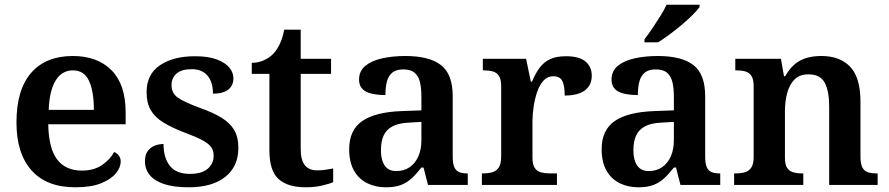

<svg xmlns="http://www.w3.org/2000/svg" viewBox="-20 -786 3777 816"><path d="M300 10Q178 10 114 -62Q50 -134 50 -265Q50 -405 112.5 -476.5Q175 -548 289 -548Q394 -548 454 -487.5Q514 -427 514 -308V-258H185Q187 -155 223 -108Q259 -61 328 -61Q379 -61 413.5 -84.5Q448 -108 465 -140Q476 -136 484.5 -125.5Q493 -115 493 -99Q493 -75 473 -50Q453 -25 410.5 -7.5Q368 10 300 10ZM379 -319Q379 -397 358.5 -442Q338 -487 290 -487Q243 -487 216.5 -444Q190 -401 187 -319Z M782 10Q719 10 678 -3.5Q637 -17 616.5 -42Q596 -67 596 -101Q596 -129 608.5 -145Q621 -161 639 -167.5Q657 -174 675 -174Q675 -115 702 -81Q729 -47 787 -47Q838 -47 863 -69Q888 -91 888 -124Q888 -147 876.5 -162Q865 -177 838.5 -191Q812 -205 766 -222Q711 -243 675 -265Q639 -287 621 -317.5Q603 -348 603 -394Q603 -470 659.5 -508.5Q716 -547 809 -547Q865 -547 901 -533.5Q937 -520 954.5 -499Q972 -478 972 -453Q972 -423 950.5 -405.5Q929 -388 885 -388Q885 -438 861.5 -465Q838 -492 795 -492Q752 -492 730.5 -473.5Q709 -455 709 -424Q709 -390 736 -371Q763 -352 831 -327Q885 -308 921 -286Q957 -264 975 -234Q993 -204 993 -157Q993 -78 937 -34Q881 10 782 10Z M1279 10Q1203 10 1164 -25Q1125 -60 1125 -147V-472H1050V-519Q1078 -519 1102 -530Q1126 -541 1142 -558Q1157 -574 1169 -599Q1181 -624 1188 -660H1258V-536H1387V-472H1258V-153Q1258 -106 1275.5 -84Q1293 -62 1328 -62Q1346 -62 1363 -64.5Q1380 -67 1396 -70V-12Q1381 -5 1349.5 2.5Q1318 10 1279 10Z M1620 10Q1576 10 1540.5 -7.5Q1505 -25 1484.5 -61Q1464 -97 1464 -152Q1464 -233 1519.5 -271.5Q1575 -310 1689 -314L1771 -317V-374Q1771 -410 1765 -436Q1759 -462 1742.5 -476.5Q1726 -491 1694 -491Q1664 -491 1647.5 -477.5Q1631 -464 1624.5 -440Q1618 -416 1618 -382Q1562 -382 1534 -397.5Q1506 -413 1506 -448Q1506 -484 1532.5 -506Q1559 -528 1604 -538Q1649 -548 1703 -548Q1804 -548 1854 -509.5Q1904 -471 1904 -377V-121Q1904 -93 1910 -77.5Q1916 -62 1929.5 -55.5Q1943 -49 1965 -49H1968V0H1799L1780 -74H1771Q1750 -47 1730 -28.5Q1710 -10 1684.5 0Q1659 10 1620 10ZM1664 -59Q1697 -59 1721 -75.5Q1745 -92 1758 -121.5Q1771 -151 1771 -191V-268L1720 -265Q1674 -263 1648 -249Q1622 -235 1610.5 -210Q1599 -185 1599 -148Q1599 -119 1606.5 -99Q1614 -79 1628 -69Q1642 -59 1664 -59Z M2028 0V-49H2032Q2055 -49 2072.5 -54Q2090 -59 2100 -74.5Q2110 -90 2110 -121V-419Q2110 -449 2100.5 -463.5Q2091 -478 2074 -482.5Q2057 -487 2035 -487H2032V-536H2216L2236 -439H2241Q2255 -473 2273 -497.5Q2291 -522 2317.5 -534.5Q2344 -547 2386 -547Q2442 -547 2468.5 -524.5Q2495 -502 2495 -464Q2495 -424 2466 -402Q2437 -380 2380 -380Q2380 -421 2370 -441.5Q2360 -462 2331 -462Q2307 -462 2290 -443.5Q2273 -425 2263 -395.5Q2253 -366 2248 -333Q2243 -300 2243 -271V-116Q2243 -87 2252.5 -72.5Q2262 -58 2279 -53.5Q2296 -49 2316 -49H2347V0Z M2693 10Q2649 10 2613.5 -7.5Q2578 -25 2557.5 -61Q2537 -97 2537 -152Q2537 -233 2592.5 -271.5Q2648 -310 2762 -314L2844 -317V-374Q2844 -410 2838 -436Q2832 -462 2815.5 -476.5Q2799 -491 2767 -491Q2737 -491 2720.5 -477.5Q2704 -464 2697.5 -440Q2691 -416 2691 -382Q2635 -382 2607 -397.5Q2579 -413 2579 -448Q2579 -484 2605.5 -506Q2632 -528 2677 -538Q2722 -548 2776 -548Q2877 -548 2927 -509.5Q2977 -471 2977 -377V-121Q2977 -93 2983 -77.5Q2989 -62 3002.5 -55.5Q3016 -49 3038 -49H3041V0H2872L2853 -74H2844Q2823 -47 2803 -28.5Q2783 -10 2757.5 0Q2732 10 2693 10ZM2737 -59Q2770 -59 2794 -75.5Q2818 -92 2831 -121.5Q2844 -151 2844 -191V-268L2793 -265Q2747 -263 2721 -249Q2695 -235 2683.5 -210Q2672 -185 2672 -148Q2672 -119 2679.5 -99Q2687 -79 2701 -69Q2715 -59 2737 -59ZM2719 -619Q2734 -638 2751.5 -664Q2769 -690 2786 -717Q2803 -744 2813 -766H2953V-756Q2944 -743 2924 -723Q2904 -703 2878 -681Q2852 -659 2825.5 -639.5Q2799 -620 2777 -606H2719Z M3100 0V-49H3106Q3129 -49 3146 -54Q3163 -59 3173 -74Q3183 -89 3183 -119V-421Q3183 -449 3173.5 -463.5Q3164 -478 3147.5 -482.5Q3131 -487 3109 -487H3105V-536H3299L3312 -462H3317Q3343 -508 3379.5 -528Q3416 -548 3471 -548Q3550 -548 3593.5 -502Q3637 -456 3637 -354V-121Q3637 -90 3645 -74.5Q3653 -59 3668.5 -54Q3684 -49 3706 -49H3710V0H3504V-334Q3504 -399 3485 -434.5Q3466 -470 3416 -470Q3378 -470 3356.5 -448Q3335 -426 3325.5 -390.5Q3316 -355 3316 -313V-115Q3316 -87 3325 -73Q3334 -59 3350.5 -54Q3367 -49 3389 -49H3394V0Z"/></svg>

Font: Noto Rashi Hebrew SemiBold
Style: Regular
Weight: 600
Version: Version 1.006